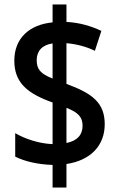

<svg xmlns="http://www.w3.org/2000/svg" viewBox="-20 -780 530 858"><path d="M215 -43V58H277V-47C388 -64 448 -132 448 -225C448 -321 392 -363 277 -405V-587C322 -583 365 -572 404 -553L433 -642C386 -664 335 -679 277 -682V-760H215V-680C112 -670 44 -610 44 -509C44 -413 99 -363 215 -322V-136C156 -138 92 -159 48 -185V-80C92 -58 151 -45 215 -43ZM215 -586V-429C162 -450 144 -470 144 -511C144 -551 167 -579 215 -586ZM277 -141V-298C329 -278 349 -257 349 -218C349 -179 327 -151 277 -141Z"/></svg>

Font: Noto Sans Khmer Condensed SemiBold
Style: Regular
Weight: 600
Width: 3
Designer: Danh Hong and the Monotype Design Team
Foundry: Monotype Imaging Inc.
Version: Version 2.004